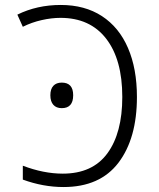

<svg xmlns="http://www.w3.org/2000/svg" viewBox="-20 -744 640 774"><path d="M72 -20V-76Q156 -44 233 -44Q353 -44 413 -126Q473 -208 473 -353Q473 -504 408 -588Q343 -672 224 -672Q188 -672 148 -663Q108 -654 72 -636L50 -685Q129 -724 225 -724Q322 -724 391 -679Q460 -634 496 -550.5Q532 -467 532 -353Q532 -186 457.5 -88Q383 10 236 10Q154 10 72 -20ZM183 -360Q183 -385 195 -398Q207 -411 229 -411Q275 -411 275 -360Q275 -308 229 -308Q207 -308 195 -321.5Q183 -335 183 -360Z"/></svg>

Font: Noto Sans Mono UI Light
Style: Regular
Weight: 300
Monospace: yes
Designer: Monotype Design team
Foundry: Monotype Imaging Inc.
Version: Version 1.000